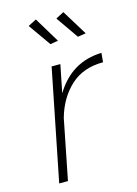

<svg xmlns="http://www.w3.org/2000/svg" viewBox="-114 -807 619 870"><g transform="rotate(-15 195.5 -372.5)"><path d="M178 -620 104 -725 143 -745 215 -626ZM307 -620 234 -725 272 -745 345 -626ZM94 0H53L157 -521H198L172 -391Q249 -518 391 -522L387 -479Q293 -479 234 -424.5Q175 -370 150 -282Z"/></g></svg>

Font: Argentum Sans ExtraLight
Style: Italic
Weight: 200
Italic angle: -11°
Designer: Julieta Ulanovsky (font), Cristiano Sobral (main changes and remaster)
Foundry: Julieta Ulanovsky (font), Cristiano Sobral (main changes and remaster)
Version: Version 2.007;June 15, 2022;FontCreator 14.0.0.2814 64-bit; 